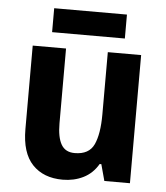

<svg xmlns="http://www.w3.org/2000/svg" viewBox="-52 -759 706 815"><g transform="rotate(5 301.0 -351.0)"><path d="M531 -546V0H422L403 -70H396Q372 -29 332.5 -9.5Q293 10 245 10Q163 10 116 -39.5Q69 -89 69 -190V-546H211V-227Q211 -168 228.5 -137.5Q246 -107 286 -107Q347 -107 368 -152Q389 -197 389 -281V-546ZM456 -712V-610H146V-712Z"/></g></svg>

Font: Noto Sans Gujarati UI SemiCondensed
Style: Bold
Weight: 700
Width: 4
Designer: Jelle Bosma - Monotype Design Team, Universal Thirst
Foundry: Monotype Imaging Inc.
Version: Version 2.106; ttfautohint (v1.8.4.7-5d5b)